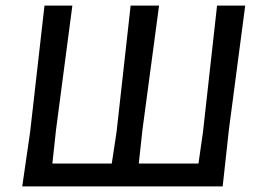

<svg xmlns="http://www.w3.org/2000/svg" viewBox="-20 -662 928 682"><path d="M59 0 87 -193 138 -642H237L179 -201L166 -81H377L394 -193L444 -642H545L486 -201L473 -81H685L701 -193L751 -642H851L793 -201L771 0Z"/></svg>

Font: Alegreya Sans SC Medium
Style: Italic
Weight: 500
Italic angle: -7°
Designer: Juan Pablo del Peral
Foundry: Huerta Tipografica
Version: Version 2.007